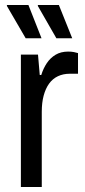

<svg xmlns="http://www.w3.org/2000/svg" viewBox="-20 -743 337 763"><path d="M63 0V-526H131L138 -445H144Q152 -471 166 -492Q180 -513 201 -525.5Q222 -538 251 -538Q264 -538 274 -536Q284 -534 290 -532V-450H258Q231 -450 210 -440Q189 -430 175 -410.5Q161 -391 153.5 -363Q146 -335 146 -299V0ZM204 -591 130 -720 131 -723H214L267 -591ZM82 -591 7 -720 8 -723H93L145 -591Z"/></svg>

Font: Archivo SemiCondensed
Style: Regular
Weight: 400
Width: 4
Designer: Hector Gatti
Foundry: Omnibus-Type
Version: Version 2.001